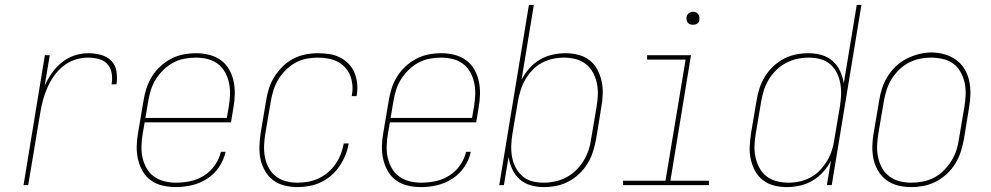

<svg xmlns="http://www.w3.org/2000/svg" viewBox="-20 -755 4040 783"><path d="M76 0 163 -530H183L162 -405Q174 -432 191 -456.5Q208 -481 231.5 -500Q255 -519 283 -528.5Q311 -538 339 -538Q365 -538 390.5 -531.5Q416 -525 433.5 -507.5Q451 -490 455 -463.5Q459 -437 455 -411H435Q439 -433 435.5 -455.5Q432 -478 418 -493.5Q404 -509 382.5 -514.5Q361 -520 339 -520Q312 -520 286 -511.5Q260 -503 238 -485.5Q216 -468 200 -445Q184 -422 173 -397Q162 -372 155 -346Q148 -320 144 -294L95 0Z M697 8Q670 8 643.5 2Q617 -4 596 -19Q575 -34 562 -56.5Q549 -79 543 -104.5Q537 -130 537.5 -158Q538 -186 543 -213L565 -343Q569 -369 577 -394Q585 -419 599 -442Q613 -465 633.5 -484Q654 -503 678 -515.5Q702 -528 728 -533Q754 -538 780 -538Q780 -538 780 -538Q780 -538 780 -538Q807 -538 833 -531.5Q859 -525 880 -510Q901 -495 914 -472.5Q927 -450 932.5 -424.5Q938 -399 937.5 -371.5Q937 -344 932 -317L922 -256H570L562 -210Q558 -186 557 -161Q556 -136 561 -113Q566 -90 577.5 -69.5Q589 -49 607.5 -35.5Q626 -22 649.5 -16Q673 -10 697 -10Q726 -10 755.5 -16Q785 -22 811.5 -38.5Q838 -55 856 -81Q874 -107 881 -136H900Q893 -103 873.5 -74Q854 -45 824.5 -26Q795 -7 762 0.5Q729 8 697 8ZM573 -274H905L913 -320Q917 -344 918 -368.5Q919 -393 914 -416.5Q909 -440 898 -460Q887 -480 869 -494Q851 -508 827.5 -514Q804 -520 779 -520Q756 -520 732 -515.5Q708 -511 686.5 -499.5Q665 -488 646.5 -470Q628 -452 615 -431Q602 -410 595 -387Q588 -364 584 -340Z M1194 8Q1166 8 1140 1.5Q1114 -5 1094 -20Q1074 -35 1061 -57.5Q1048 -80 1042.5 -105.5Q1037 -131 1038 -158.5Q1039 -186 1043 -213L1065 -343Q1069 -369 1076.5 -393.5Q1084 -418 1098.5 -441Q1113 -464 1132.5 -483.5Q1152 -503 1176 -515.5Q1200 -528 1225.5 -533Q1251 -538 1276 -538Q1300 -538 1323 -534.5Q1346 -531 1366 -521Q1386 -511 1401.5 -495Q1417 -479 1425.5 -458.5Q1434 -438 1436.5 -415Q1439 -392 1435 -368Q1435 -367 1434.5 -365.5Q1434 -364 1434 -363H1414Q1415 -364 1415 -365Q1415 -366 1415 -368Q1419 -388 1417 -409Q1415 -430 1407.5 -448.5Q1400 -467 1386.5 -481Q1373 -495 1355.5 -504Q1338 -513 1317.5 -516.5Q1297 -520 1276 -520Q1253 -520 1229.5 -515.5Q1206 -511 1184.5 -499Q1163 -487 1145 -469Q1127 -451 1114.5 -430Q1102 -409 1095 -386.5Q1088 -364 1084 -340L1062 -210Q1058 -186 1057 -161.5Q1056 -137 1060.5 -114Q1065 -91 1076 -70.5Q1087 -50 1105 -36Q1123 -22 1146 -16Q1169 -10 1194 -10Q1215 -10 1237 -14Q1259 -18 1279.5 -27.5Q1300 -37 1318 -52.5Q1336 -68 1349 -87Q1362 -106 1370 -127Q1378 -148 1382 -170H1402Q1398 -145 1388.5 -122Q1379 -99 1365 -78Q1351 -57 1331.5 -40Q1312 -23 1289 -12Q1266 -1 1241.5 3.5Q1217 8 1194 8Z M1697 8Q1670 8 1643.5 2Q1617 -4 1596 -19Q1575 -34 1562 -56.5Q1549 -79 1543 -104.5Q1537 -130 1537.5 -158Q1538 -186 1543 -213L1565 -343Q1569 -369 1577 -394Q1585 -419 1599 -442Q1613 -465 1633.5 -484Q1654 -503 1678 -515.5Q1702 -528 1728 -533Q1754 -538 1780 -538Q1780 -538 1780 -538Q1780 -538 1780 -538Q1807 -538 1833 -531.5Q1859 -525 1880 -510Q1901 -495 1914 -472.5Q1927 -450 1932.5 -424.5Q1938 -399 1937.5 -371.5Q1937 -344 1932 -317L1922 -256H1570L1562 -210Q1558 -186 1557 -161Q1556 -136 1561 -113Q1566 -90 1577.5 -69.5Q1589 -49 1607.5 -35.5Q1626 -22 1649.5 -16Q1673 -10 1697 -10Q1726 -10 1755.5 -16Q1785 -22 1811.5 -38.5Q1838 -55 1856 -81Q1874 -107 1881 -136H1900Q1893 -103 1873.5 -74Q1854 -45 1824.5 -26Q1795 -7 1762 0.5Q1729 8 1697 8ZM1573 -274H1905L1913 -320Q1917 -344 1918 -368.5Q1919 -393 1914 -416.5Q1909 -440 1898 -460Q1887 -480 1869 -494Q1851 -508 1827.5 -514Q1804 -520 1779 -520Q1756 -520 1732 -515.5Q1708 -511 1686.5 -499.5Q1665 -488 1646.5 -470Q1628 -452 1615 -431Q1602 -410 1595 -387Q1588 -364 1584 -340Z M2197 8Q2170 8 2144 0.5Q2118 -7 2099 -24Q2080 -41 2069 -65Q2058 -89 2054 -115L2035 0H2016L2137 -735H2157L2107 -430Q2120 -455 2139 -476.5Q2158 -498 2182 -512Q2206 -526 2233 -532Q2260 -538 2286 -538Q2313 -538 2338.5 -531.5Q2364 -525 2384 -509.5Q2404 -494 2416 -471.5Q2428 -449 2433.5 -423.5Q2439 -398 2438 -371Q2437 -344 2432 -317L2411 -187Q2406 -161 2398 -136Q2390 -111 2376 -88Q2362 -65 2342 -46Q2322 -27 2298 -14.5Q2274 -2 2248.5 3Q2223 8 2197 8ZM2197 -10Q2220 -10 2243.5 -15Q2267 -20 2289 -31.5Q2311 -43 2329 -60.5Q2347 -78 2360 -99.5Q2373 -121 2380.5 -143.5Q2388 -166 2391 -190L2413 -320Q2417 -344 2418 -368.5Q2419 -393 2414 -416Q2409 -439 2398 -459.5Q2387 -480 2369 -494Q2351 -508 2327.5 -514Q2304 -520 2280 -520Q2257 -520 2234 -515Q2211 -510 2189.5 -498.5Q2168 -487 2151 -469Q2134 -451 2122 -430Q2110 -409 2103 -386.5Q2096 -364 2092 -341L2070 -211Q2066 -187 2065 -163Q2064 -139 2068 -116Q2072 -93 2082.5 -72.5Q2093 -52 2110 -37Q2127 -22 2149.5 -16Q2172 -10 2197 -10Z M2521 0V-18H2694L2776 -512H2619V-530H2798L2714 -18H2871V0ZM2806 -654Q2800 -654 2794 -656Q2788 -658 2784.5 -663Q2781 -668 2780 -674Q2779 -680 2780 -686Q2781 -691 2783.5 -695Q2786 -699 2789.5 -701.5Q2793 -704 2797.5 -705.5Q2802 -707 2806 -707Q2813 -707 2818.5 -704.5Q2824 -702 2827.5 -697Q2831 -692 2832 -686Q2833 -680 2832 -674Q2832 -669 2829.5 -665Q2827 -661 2823 -658.5Q2819 -656 2815 -655Q2811 -654 2806 -654Z M3189 8Q3162 8 3136.5 1.5Q3111 -5 3091 -20.5Q3071 -36 3059 -58.5Q3047 -81 3041.5 -106.5Q3036 -132 3037.5 -159Q3039 -186 3043 -213L3065 -343Q3069 -369 3077 -394Q3085 -419 3099 -442Q3113 -465 3133 -484Q3153 -503 3177 -515.5Q3201 -528 3226.5 -533Q3252 -538 3278 -538Q3305 -538 3331 -530.5Q3357 -523 3376 -506Q3395 -489 3406 -465Q3417 -441 3421 -415L3474 -735H3493L3372 0H3352L3369 -100Q3356 -75 3336.5 -53.5Q3317 -32 3293 -18Q3269 -4 3242 2Q3215 8 3189 8ZM3195 -10Q3218 -10 3241 -15Q3264 -20 3285.5 -31.5Q3307 -43 3324 -61Q3341 -79 3353.5 -100Q3366 -121 3373 -143.5Q3380 -166 3383 -189L3405 -319Q3409 -343 3410 -367Q3411 -391 3407 -414Q3403 -437 3393 -457.5Q3383 -478 3365.5 -493Q3348 -508 3325.5 -514Q3303 -520 3278 -520Q3255 -520 3231.5 -515Q3208 -510 3186 -498.5Q3164 -487 3146 -469.5Q3128 -452 3115 -430.5Q3102 -409 3095 -386.5Q3088 -364 3084 -340L3062 -210Q3058 -186 3057 -161.5Q3056 -137 3061 -114Q3066 -91 3077 -70.5Q3088 -50 3106 -36Q3124 -22 3147.5 -16Q3171 -10 3195 -10Z M3695 8Q3668 8 3642 1.5Q3616 -5 3595.5 -20Q3575 -35 3561.5 -57.5Q3548 -80 3542.5 -105.5Q3537 -131 3537.5 -158.5Q3538 -186 3543 -213L3565 -343Q3569 -369 3577 -394Q3585 -419 3599 -442Q3613 -465 3633.5 -484.5Q3654 -504 3678 -516Q3702 -528 3728 -534.5Q3754 -541 3779 -541Q3806 -541 3832 -533.5Q3858 -526 3879 -511Q3900 -496 3913.5 -473.5Q3927 -451 3932.5 -425Q3938 -399 3937.5 -371.5Q3937 -344 3932 -317L3911 -187Q3906 -161 3898 -136Q3890 -111 3876 -88Q3862 -65 3841.5 -46Q3821 -27 3797 -14.5Q3773 -2 3747 3Q3721 8 3696 8Q3696 8 3695.5 8Q3695 8 3695 8ZM3696 -10Q3719 -10 3743 -14.5Q3767 -19 3789 -30.5Q3811 -42 3829 -60Q3847 -78 3860 -99Q3873 -120 3880.5 -143Q3888 -166 3891 -190L3913 -320Q3917 -344 3918 -369Q3919 -394 3914 -417Q3909 -440 3897.5 -461Q3886 -482 3867.5 -495.5Q3849 -509 3825 -514.5Q3801 -520 3777 -520Q3753 -520 3729.5 -515Q3706 -510 3684.5 -498.5Q3663 -487 3645 -469Q3627 -451 3614.5 -430Q3602 -409 3595 -386Q3588 -363 3584 -340L3562 -210Q3558 -186 3557 -161.5Q3556 -137 3561 -113.5Q3566 -90 3577 -70Q3588 -50 3606.5 -36Q3625 -22 3648.5 -16Q3672 -10 3696 -10Z"/></svg>

Font: Iosevka Curly Thin Oblique
Style: Regular
Weight: 100
Italic angle: -9°
Monospace: yes
Designer: Belleve Invis
Foundry: Belleve Invis
Version: Version 11.1.0; ttfautohint (v1.8.3)